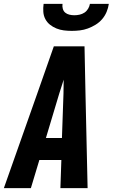

<svg xmlns="http://www.w3.org/2000/svg" viewBox="-43 -975 584 995"><path d="M-23 0 150 -490 236 -735H395L400 -490L411 0H270L275 -146H161L117 0ZM278 -260 286 -490Q286 -508 286.5 -526Q287 -544 287 -562Q281 -544 275.5 -526Q270 -508 264 -490L195 -260ZM329 -815Q308 -815 288 -817.5Q268 -820 249.5 -827.5Q231 -835 216 -847Q201 -859 192 -876Q183 -893 181.5 -913.5Q180 -934 183 -955H281Q279 -942 282.5 -929.5Q286 -917 295 -909.5Q304 -902 316.5 -899Q329 -896 342 -896Q356 -896 369.5 -899Q383 -902 394.5 -909.5Q406 -917 413.5 -929.5Q421 -942 423 -955H521Q518 -934 509.5 -913.5Q501 -893 486.5 -876Q472 -859 452.5 -847Q433 -835 412.5 -827.5Q392 -820 371 -817.5Q350 -815 329 -815Z"/></svg>

Font: Iosevka SS04 Heavy Oblique
Style: Regular
Weight: 900
Italic angle: -9°
Monospace: yes
Designer: Belleve Invis
Foundry: Belleve Invis
Version: Version 19.0.0; ttfautohint (v1.8.4)